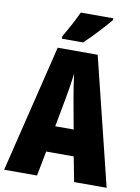

<svg xmlns="http://www.w3.org/2000/svg" viewBox="-99 -993 773 1059"><g transform="rotate(10 287.0 -463.5)"><path d="M448 -917V-927H266C245 -883 220 -834 188 -781V-767H307C357 -814 420 -883 448 -917ZM392 0H574L398 -714H174L0 0H184L211 -139H365ZM310 -445 339 -285H236L266 -447C276 -500 284 -551 288 -589C293 -549 300 -498 310 -445Z"/></g></svg>

Font: Noto Sans Georgian ExtraCondensed Black
Style: Regular
Weight: 900
Width: 2
Designer: Monotype Design Team, Akaki Razmadze
Foundry: Google LLC
Version: Version 2.005